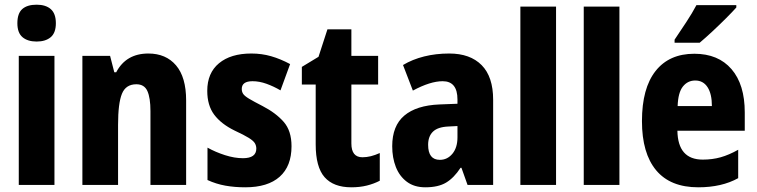

<svg xmlns="http://www.w3.org/2000/svg" viewBox="-20 -788 3227 818"><path d="M136 -768Q175 -768 196.5 -749Q218 -730 218 -689Q218 -648 196 -629.5Q174 -611 136 -611Q98 -611 76 -629.5Q54 -648 54 -689Q54 -731 75 -749.5Q96 -768 136 -768ZM212 -550V0H60V-550Z M612 -560Q687 -560 730 -509.5Q773 -459 773 -360V0H621V-315Q621 -371 608 -400Q595 -429 561 -429Q516 -429 499.5 -388.5Q483 -348 483 -256V0H331V-550H449L467 -480H475Q517 -560 612 -560Z M1222 -165Q1222 -80 1171.5 -35Q1121 10 1025 10Q980 10 940.5 3Q901 -4 864 -21V-159Q898 -140 938.5 -127Q979 -114 1015 -114Q1072 -114 1072 -155Q1072 -167 1066 -177.5Q1060 -188 1040 -200.5Q1020 -213 979 -232Q922 -260 892.5 -299.5Q863 -339 863 -401Q863 -477 913 -518.5Q963 -560 1051 -560Q1095 -560 1135 -548.5Q1175 -537 1216 -515L1175 -403Q1146 -420 1115.5 -431Q1085 -442 1056 -442Q1010 -442 1010 -409Q1010 -397 1016 -388Q1022 -379 1041 -367.5Q1060 -356 1099 -336Q1155 -307 1188.5 -269Q1222 -231 1222 -165Z M1524 -118Q1542 -118 1560 -122.5Q1578 -127 1598 -136V-18Q1573 -5 1543 2.5Q1513 10 1477 10Q1401 10 1363 -33Q1325 -76 1325 -173V-428H1266V-503L1337 -546L1375 -663H1477V-550H1591V-428H1477V-177Q1477 -118 1524 -118Z M1894 -560Q1983 -560 2032 -510.5Q2081 -461 2081 -363V0H1972L1946 -73H1942Q1914 -30 1880.5 -10Q1847 10 1792 10Q1745 10 1713.5 -13.5Q1682 -37 1666.5 -76.5Q1651 -116 1651 -165Q1651 -252 1702.5 -295.5Q1754 -339 1852 -343L1929 -346V-364Q1929 -442 1866 -442Q1813 -442 1739 -402L1697 -511Q1737 -535 1787 -547.5Q1837 -560 1894 -560ZM1890 -249Q1845 -247 1824.5 -227Q1804 -207 1804 -171Q1804 -107 1854 -107Q1886 -107 1907.5 -133Q1929 -159 1929 -203V-251Z M2349 0H2197V-760H2349Z M2619 0H2467V-760H2619Z M2938 -559Q3040 -559 3096.5 -493.5Q3153 -428 3153 -309V-231H2866Q2868 -108 2974 -108Q3015 -108 3050.5 -118Q3086 -128 3125 -150V-29Q3055 10 2955 10Q2836 10 2775.5 -62.5Q2715 -135 2715 -272Q2715 -412 2773 -485.5Q2831 -559 2938 -559ZM2942 -445Q2910 -445 2889.5 -419.5Q2869 -394 2867 -336H3013Q3013 -388 2994.5 -416.5Q2976 -445 2942 -445ZM3117 -756Q3101 -738 3073.5 -710.5Q3046 -683 3016 -655Q2986 -627 2961 -606H2854V-619Q2879 -656 2904 -694Q2929 -732 2947 -766H3117Z"/></svg>

Font: Noto Sans Ethiopic Condensed ExtraBold
Style: Regular
Weight: 800
Width: 3
Designer: Monotype Design Team
Foundry: Monotype Imaging Inc.
Version: Version 2.102; ttfautohint (v1.8.4.7-5d5b)